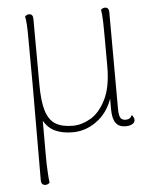

<svg xmlns="http://www.w3.org/2000/svg" viewBox="-53 -557 664 829"><g transform="rotate(-5 279.0 -142.0)"><path d="M518 -18Q518 -7 507 -0.5Q496 6 478 6Q448 6 434.5 -13.5Q421 -33 421 -73V-119Q400 -58 352 -23Q304 12 248 12Q203 12 172 -2.5Q141 -17 123 -49V106Q123 139 125 174.5Q127 210 129 220Q121 228 111 228Q92 228 92 206L93 -207L92 -417Q92 -480 86 -504Q94 -512 104 -512Q121 -512 121 -490L122 -206Q122 -133 135 -91.5Q148 -50 176 -33Q204 -16 251 -16Q289 -16 328 -38.5Q367 -61 394 -115Q421 -169 421 -257Q421 -407 420 -447Q419 -487 415 -504Q423 -512 433 -512Q450 -512 450 -490L451 -72Q451 -44 457.5 -33Q464 -22 481 -22Q500 -22 508 -40Q518 -29 518 -18Z"/></g></svg>

Font: Arima Madurai Thin
Style: Regular
Weight: 250
Designer: Joana Correia and Natanael Gama
Foundry: NDISCOVER
Version: Version 1.020; ttfautohint (v1.5) -l 7 -r 28 -G 50 -x 13 -D 